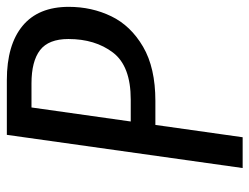

<svg xmlns="http://www.w3.org/2000/svg" viewBox="-104 -625 729 561"><g transform="rotate(-90 260.5 -344.5)"><path d="M521 -508Q521 -441 493.5 -384Q466 -327 404.5 -291Q343 -255 246 -255H176L140 0H50L147 -689H307Q410 -689 465.5 -643Q521 -597 521 -508ZM427 -509Q427 -567 394.5 -592Q362 -617 297 -617H227L186 -327H250Q348 -327 387.5 -379Q427 -431 427 -509Z"/></g></svg>

Font: Fira Sans Condensed
Style: Italic
Weight: 400
Width: 3
Italic angle: -8°
Designer: bBox Type GmbH & Carrois Corporate GbR & Edenspiekermann AG
Foundry: bBox Type GmbH & Carrois Corporate GbR & Edenspiekermann AG
Version: Version 4.301